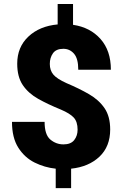

<svg xmlns="http://www.w3.org/2000/svg" viewBox="-20 -843 620 969"><path d="M371.6 -188.5Q371.6 -228.5 352.3 -249.5Q333 -270.5 287.1 -290Q222.2 -316.4 172.6 -344.2Q123 -372.1 95 -413.6Q66.9 -455.1 66.9 -521.5Q66.9 -605.5 123.3 -658.4Q179.7 -711.4 271 -719.7V-822.8H348.6V-717.8Q435.1 -705.1 487.3 -646.2Q539.6 -587.4 539.6 -491.2H375Q375 -547.4 353.5 -572Q332 -596.7 299.8 -596.7Q263.2 -596.7 247.3 -574.2Q231.4 -551.8 231.4 -520.5Q231.4 -487.8 249.3 -466.6Q267.1 -445.3 315.9 -423.3Q379.4 -396.5 429.2 -367.7Q479 -338.9 507.6 -297.1Q536.1 -255.4 536.1 -189.5Q536.1 -103.5 481.9 -52.2Q427.7 -1 338.9 8.3V106.4H261.2V8.3Q205.1 2.4 154.5 -22.7Q104 -47.9 72.3 -97.9Q40.5 -147.9 40.5 -228H205.1Q205.1 -163.1 234.1 -138.7Q263.2 -114.3 300.3 -114.3Q337.4 -114.3 354.5 -136Q371.6 -157.7 371.6 -188.5Z"/></svg>

Font: Vazirmatn RD Black
Style: Regular
Weight: 900
Designer: Saber Rastikerdar
Foundry: Saber Rastikerdar
Version: Version 32.102